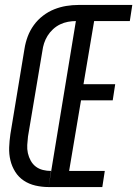

<svg xmlns="http://www.w3.org/2000/svg" viewBox="-20 -755 554 775"><path d="M176 0 297 -735H514L504 -670H360L317 -415H445L435 -350H307L259 -65H403L393 0ZM176 0Q149 0 123 -6Q97 -12 76 -26Q55 -40 41.5 -61.5Q28 -83 22 -108Q16 -133 17 -160Q18 -187 22 -214L79 -559Q83 -584 92 -608Q101 -632 116.5 -653.5Q132 -675 153.5 -691.5Q175 -708 199 -717.5Q223 -727 247.5 -731Q272 -735 297 -735L287 -670Q271 -670 254.5 -667Q238 -664 222.5 -656.5Q207 -649 194 -637Q181 -625 172 -610.5Q163 -596 158 -580.5Q153 -565 151 -549L93 -204Q91 -187 90 -170Q89 -153 92.5 -137Q96 -121 104 -106.5Q112 -92 124.5 -82.5Q137 -73 153 -69Q169 -65 186 -65Z"/></svg>

Font: Iosevka Fixed
Style: Italic
Weight: 400
Italic angle: -9°
Monospace: yes
Designer: Belleve Invis
Foundry: Belleve Invis
Version: Version 33.2.4